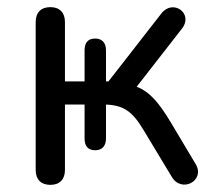

<svg xmlns="http://www.w3.org/2000/svg" viewBox="-20 -511 598 538"><path d="M121 7C147 7 162 -8 162 -35V-218H217V-123C217 -101 227 -90 247 -90C265 -90 277 -101 277 -123V-218C326 -216 351 -199 382 -147L461 -16C488 31 555 -4 529 -50L458 -169C425 -224 399 -254 363 -268L490 -431C523 -474 464 -515 432 -473L284 -283H277V-370C277 -392 265 -403 247 -403C227 -403 217 -392 217 -370V-283H162V-449C162 -476 147 -491 121 -491C95 -491 80 -476 80 -449V-35C80 -8 95 7 121 7Z"/></svg>

Font: SN Pro Book
Style: Regular
Weight: 350
Designer: Tobias Whetton
Foundry: Supernotes
Version: Version 1.003;Glyphs 3.3 (3324)